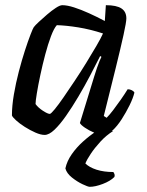

<svg xmlns="http://www.w3.org/2000/svg" viewBox="-20 -520 566 740"><path d="M152 0Q137 0 116.5 -9Q96 -18 75.5 -31Q55 -44 41.5 -56.5Q28 -69 26 -75Q26 -112 33.5 -156Q41 -200 52.5 -244Q64 -288 76 -325Q88 -362 97.5 -386.5Q107 -411 110 -415Q115 -422 129.5 -435.5Q144 -449 161.5 -464Q179 -479 195 -489.5Q211 -500 220 -500Q239 -500 265.5 -491.5Q292 -483 323 -469Q354 -455 384 -439L388 -500Q429 -500 448 -487.5Q467 -475 467 -449Q467 -435 456 -385Q445 -335 425.5 -256Q406 -177 380 -73L391 -66Q402 -77 416.5 -96Q431 -115 446 -136.5Q461 -158 472 -176Q481 -176 488.5 -172Q496 -168 498 -163Q493 -142 479.5 -114.5Q466 -87 449 -60.5Q432 -34 413.5 -17Q395 0 379 0Q364 0 343.5 -8.5Q323 -17 307 -28Q291 -39 288 -46L343 -225Q349 -244 354 -259Q359 -274 363.5 -284.5Q368 -295 371 -301L366 -304Q349 -270 327.5 -229Q306 -188 282 -147.5Q258 -107 234.5 -73.5Q211 -40 190 -20Q169 0 152 0ZM172 -81Q176 -81 190.5 -98.5Q205 -116 225 -145Q245 -174 268 -208.5Q291 -243 312.5 -278Q334 -313 351.5 -343Q369 -373 377 -391Q328 -407 281.5 -414.5Q235 -422 199 -423Q188 -411 176.5 -380.5Q165 -350 154.5 -310.5Q144 -271 135.5 -231Q127 -191 122 -160.5Q117 -130 117 -119Q127 -105 145.5 -93Q164 -81 172 -81ZM326 200Q319 200 298 190Q277 180 257 164Q237 148 232 129Q238 101 256.5 74.5Q275 48 300 25.5Q325 3 351 -14L416 -15Q389 2 367 26Q345 50 330 72.5Q315 95 309 110Q324 125 352 134Q380 143 417 143Q419 146 421 150.5Q423 155 421 162Q405 178 376 189Q347 200 326 200Z"/></svg>

Font: Texturina Medium 12pt Medium
Style: Italic
Weight: 500
Italic angle: -11°
Version: Version 1.002